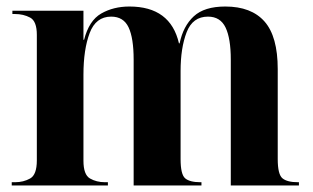

<svg xmlns="http://www.w3.org/2000/svg" viewBox="-20 -569 960 589"><path d="M16 0V-10H26Q52 -10 72.5 -21.5Q93 -33 93 -77V-462Q93 -504 72.5 -515Q52 -526 26 -526H18V-536H236V-447H238Q253 -506 290.5 -527.5Q328 -549 377 -549Q503 -549 529 -436H531Q542 -489 574.5 -519Q607 -549 671 -549Q751 -549 791.5 -503Q832 -457 832 -357V-81Q832 -34 846.5 -22Q861 -10 894 -10H897V0H688V-386Q688 -451 672 -484.5Q656 -518 618 -518Q571 -518 552.5 -470Q534 -422 534 -351V-81Q534 -34 548 -22Q562 -10 595 -10H598V0H390V-386Q390 -452 374.5 -485Q359 -518 321 -518Q274 -518 255 -467.5Q236 -417 236 -340V-76Q236 -33 256 -21.5Q276 -10 302 -10H311V0Z"/></svg>

Font: Noto Serif Display SemiCondensed
Style: Bold
Weight: 700
Width: 4
Designer: Monotype Design Team
Foundry: Monotype Imaging Inc.
Version: Version 2.009